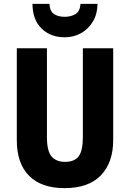

<svg xmlns="http://www.w3.org/2000/svg" viewBox="-20 -964 672 994"><path d="M566 -239Q566 -122 502 -56Q438 10 314 10Q194 10 130.5 -54Q67 -118 67 -238V-714H223V-254Q223 -182 247 -154Q271 -126 317 -126Q365 -126 387 -154.5Q409 -183 409 -255V-714H566ZM485 -944Q484 -891 461 -852.5Q438 -814 400 -792.5Q362 -771 315 -771Q242 -771 195.5 -816Q149 -861 148 -944H236Q238 -906 259.5 -891.5Q281 -877 315 -877Q347 -877 370.5 -891Q394 -905 397 -944Z"/></svg>

Font: Noto Sans Gujarati UI Condensed ExtraBold
Style: Regular
Weight: 800
Width: 3
Designer: Jelle Bosma - Monotype Design Team, Universal Thirst
Foundry: Monotype Imaging Inc.
Version: Version 2.106; ttfautohint (v1.8.4.7-5d5b)